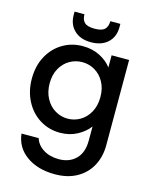

<svg xmlns="http://www.w3.org/2000/svg" viewBox="-146 -853 970 1219"><g transform="rotate(15 339.0 -243.0)"><path d="M297 -560Q361 -560 410.5 -534.5Q460 -509 488 -471V-551H603V9Q603 85 571 144.5Q539 204 478.5 238Q418 272 334 272Q222 272 148 219.5Q74 167 64 77H177Q190 120 232.5 146.5Q275 173 334 173Q403 173 445.5 131Q488 89 488 9V-83Q459 -44 409.5 -17.5Q360 9 297 9Q225 9 165.5 -27.5Q106 -64 71.5 -129.5Q37 -195 37 -278Q37 -361 71.5 -425Q106 -489 165.5 -524.5Q225 -560 297 -560ZM488 -276Q488 -333 464.5 -375Q441 -417 403 -439Q365 -461 321 -461Q277 -461 239 -439.5Q201 -418 177.5 -376.5Q154 -335 154 -278Q154 -221 177.5 -178Q201 -135 239.5 -112.5Q278 -90 321 -90Q365 -90 403 -112Q441 -134 464.5 -176.5Q488 -219 488 -276ZM490 -736Q490 -673 449.5 -635Q409 -597 339 -597Q269 -597 229 -635.5Q189 -674 189 -737V-758H254Q254 -722 273 -704Q292 -686 339 -686Q386 -686 405 -704Q424 -722 424 -758H490Z"/></g></svg>

Font: MSTAGE Medium
Style: Regular
Weight: 500
Designer: Ninad Kale (Devanagari), Jonny Pinhorn (Latin)
Foundry: Indian Type Foundry
Version: 4.004